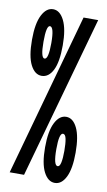

<svg xmlns="http://www.w3.org/2000/svg" viewBox="-77 -674 404 724"><g transform="rotate(10 125.0 -312.0)"><path d="M67 -379Q41 -379 24.5 -411Q8 -443 8 -507Q8 -569 24.5 -601.5Q41 -634 67 -634Q93 -634 109.5 -601Q126 -568 126 -506Q126 -442 110 -410.5Q94 -379 67 -379ZM12 0 185 -623H241L67 0ZM67 -445Q82 -445 82 -507Q82 -569 66 -569Q52 -569 52 -507Q52 -445 67 -445ZM186 10Q160 10 143.5 -22Q127 -54 127 -116Q127 -178 143.5 -210.5Q160 -243 186 -243Q212 -243 228 -210.5Q244 -178 244 -116Q244 -54 228 -22Q212 10 186 10ZM186 -54Q194 -54 197.5 -70.5Q201 -87 201 -115Q201 -144 197.5 -161Q194 -178 185 -178Q170 -178 170 -117Q170 -54 186 -54Z"/></g></svg>

Font: Inconsolata UltraCondensed Bold
Style: Regular
Weight: 700
Width: 1
Monospace: yes
Designer: Raph Levien, Cyreal, Brenton Simpson
Foundry: Raph Levien, Cyreal, Google
Version: Version 3.001; ttfautohint (v1.8.2.53-6de2)